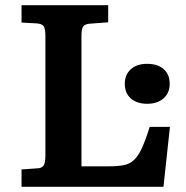

<svg xmlns="http://www.w3.org/2000/svg" viewBox="-20 -720 715 740"><path d="M63 0V-67L121 -71Q139 -71 147 -80.5Q155 -90 155 -122V-583Q155 -608 148.5 -618.5Q142 -629 119 -630L63 -633V-700H397V-634L330 -629Q308 -628 301 -618.5Q294 -609 294 -583V-79H401Q434 -79 457 -83.5Q480 -88 496.5 -103.5Q513 -119 527 -149.5Q541 -180 557 -231H635L610 0ZM547 -320Q508 -320 484.5 -340.5Q461 -361 461 -397Q461 -432 484 -453Q507 -474 547 -474Q588 -474 611 -453.5Q634 -433 634 -397Q634 -362 610.5 -341Q587 -320 547 -320Z"/></svg>

Font: Literata 7pt SemiBold
Style: Regular
Weight: 600
Designer: Latin by Veronika Burian and Jose Scaglione. Greek by Irene Vlachou. Cyrillic by Vera Evstafieva.
Foundry: TypeTogether
Version: Version 3.002